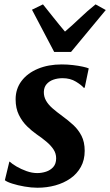

<svg xmlns="http://www.w3.org/2000/svg" viewBox="-20 -870 516 900"><path d="M377 -458.6H372.3Q362.3 -471.1 335.8 -487.3Q309.4 -503.5 273.4 -503.5Q249.7 -503.5 230 -496.5Q210.2 -489.4 198.2 -475.3Q186.2 -461.3 185.5 -439.4Q185.1 -417.3 195.6 -398.6Q206.1 -379.9 225.9 -362.5Q245.8 -345.2 272.5 -325.7Q299.2 -306.3 323.1 -284.5Q346.9 -262.7 362 -233.5Q377 -204.2 377 -163.1Q377 -119.9 359 -87.6Q341.1 -55.2 310 -33.5Q278.9 -11.9 239.1 -0.9Q199.4 10 155.4 10Q126.9 10 95.1 4.4Q63.2 -1.1 37.8 -9.2Q12.3 -17.2 2.8 -25.3L23.8 -112.1H25.6Q36.2 -102.1 57.3 -89.6Q78.5 -77.2 104.3 -67.9Q130.2 -58.7 154.7 -58.7Q175.4 -58.7 195.8 -65.3Q216.1 -71.9 229.7 -87.1Q243.2 -102.3 243.2 -128Q243.2 -150.6 230.9 -169.4Q218.6 -188.1 198 -205.5Q177.5 -222.9 151.9 -240.3Q130 -255.4 107.2 -277.6Q84.3 -299.8 68.7 -331Q53.2 -362.3 53.2 -404.4Q53.2 -453.5 80.9 -490.3Q108.6 -527.1 157.5 -547.5Q206.4 -568 269.5 -568Q296.2 -568 322.2 -564.9Q348.2 -561.9 368 -557.5Q387.7 -553.1 395.9 -549.4ZM233.9 -626.7 129.9 -824.4 181.4 -849.5Q206.4 -818.5 232.1 -786Q257.7 -753.6 284.6 -721.9Q321.6 -753.6 355.4 -786Q389.1 -818.5 427.9 -849.5L475.8 -823L313.1 -626.7Z"/></svg>

Font: Merriweather Light
Style: Italic
Weight: 300
Italic angle: -7.8°
Designer: Eben Sorkin
Foundry: Eben Sorkin
Version: Version 2.101